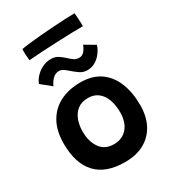

<svg xmlns="http://www.w3.org/2000/svg" viewBox="-218 -1018 1022 1144"><g transform="rotate(-30 293.0 -446.5)"><path d="M300 12.5Q168 12.5 102.5 -58.8Q37 -130 37 -265Q37 -353 70.8 -412.5Q104.5 -472 164.8 -502.2Q225 -532.5 304 -532.5Q386 -532.5 439.8 -495Q493.5 -457.5 520.2 -391Q547 -324.5 547 -237Q547 -161.5 518 -105.5Q489 -49.5 434 -18.5Q379 12.5 300 12.5ZM295 -113Q327 -113 350.8 -124.2Q374.5 -135.5 390.5 -155.8Q406.5 -176 414.2 -202.5Q422 -229 422 -259Q422 -309 408 -347.5Q394 -386 366.2 -407.8Q338.5 -429.5 297 -429.5Q254 -429.5 225.8 -408Q197.5 -386.5 184 -350.5Q170.5 -314.5 170.5 -272Q170.5 -202.5 202.2 -157.8Q234 -113 295 -113ZM87 -647.5Q95 -670 114.5 -691.5Q134 -713 161.8 -727Q189.5 -741 221.5 -741Q251 -741 271.2 -727.5Q291.5 -714 308.5 -698Q323 -684 338.2 -673.2Q353.5 -662.5 373 -662.5Q395.5 -662.5 410 -680Q424.5 -697.5 431.5 -719L502.5 -677Q500 -665 490.8 -648Q481.5 -631 466 -614Q450.5 -597 428.8 -585.5Q407 -574 379 -574Q351 -574 329 -589.2Q307 -604.5 288 -621Q273 -635 258.2 -645Q243.5 -655 228.5 -655Q209 -655 194.2 -644.5Q179.5 -634 169.8 -619.2Q160 -604.5 155 -592.5ZM486 -815Q456.5 -815 410 -813.8Q363.5 -812.5 309.8 -810.2Q256 -808 203.2 -805Q150.5 -802 109 -798.5Q106.5 -818.5 105.5 -838.5Q104.5 -858.5 105.5 -877Q126.5 -881 163.2 -885.2Q200 -889.5 244.8 -893.2Q289.5 -897 334.8 -900Q380 -903 418.8 -904.8Q457.5 -906.5 481.5 -906.5Q482.5 -896.5 484.2 -870.2Q486 -844 486 -815Z"/></g></svg>

Font: Grandstander Thin SemiBold
Style: Regular
Weight: 600
Version: Version 1.200